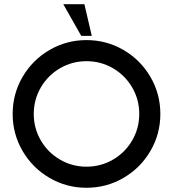

<svg xmlns="http://www.w3.org/2000/svg" viewBox="-20 -890 820 910"><path d="M390 -700Q485 -700 565.5 -653Q646 -606 693 -525.5Q740 -445 740 -350Q740 -255 693 -174.5Q646 -94 565.5 -47Q485 0 390 0Q295 0 214.5 -47Q134 -94 87 -174.5Q40 -255 40 -350Q40 -445 87 -525.5Q134 -606 214.5 -653Q295 -700 390 -700ZM390 -100Q458 -100 515.5 -133.5Q573 -167 606.5 -224.5Q640 -282 640 -350Q640 -418 606.5 -475.5Q573 -533 515.5 -566.5Q458 -600 390 -600Q322 -600 264.5 -566.5Q207 -533 173.5 -475.5Q140 -418 140 -350Q140 -282 173.5 -224.5Q207 -167 264.5 -133.5Q322 -100 390 -100ZM415 -720H365L280 -870H380Z"/></svg>

Font: Skate blade
Style: Regular
Weight: 400
Italic angle: -7°
Designer: Valerio Brotto (Silverblur_type)
Version: Version 2.001